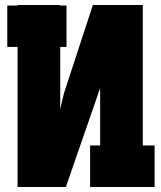

<svg xmlns="http://www.w3.org/2000/svg" viewBox="-20 -745 640 765"><path d="M339 -165.5H379V-394L242.5 0H50V-558H9V-723H50V-725H220V-723H245V-558H220V-310.5L235 -374L350 -725H549V-165.5H596V0H339Z"/></svg>

Font: JuliaMono Black
Style: Regular
Weight: 900
Monospace: yes
Designer: cormullion
Foundry: corm
Version: Version 0.054; ttfautohint (v1.8.4)